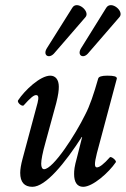

<svg xmlns="http://www.w3.org/2000/svg" viewBox="-20 -708 486 741"><path d="M188 -501 310 -642C329 -664 277 -708 259 -678L161 -522C144 -495 168 -480 188 -501ZM319 -501 441 -642C461 -664 409 -708 390 -678L293 -522C276 -495 300 -480 319 -501ZM105 13C156 13 230 -77 298 -183L277 -100C267 -64 266 -51 266 -36C266 -6 277 13 301 13C338 13 400 -42 427 -82C431 -88 409 -106 404 -101C380 -74 364 -62 354 -62C344 -62 344 -77 354 -117L431 -405C431 -413 420 -416 394 -416C372 -416 361 -412 359 -405C342 -345 326 -298 309 -266C271 -188 185 -55 150 -55C143 -55 139 -63 139 -76C139 -90 144 -118 156 -160L197 -310C205 -342 207 -359 207 -373C207 -401 194 -416 174 -416C135 -416 75 -359 50 -321C44 -313 66 -294 72 -302C96 -329 110 -341 119 -341C129 -341 130 -332 125 -311L67 -95C61 -73 58 -54 58 -41C58 -5 74 13 105 13Z"/></svg>

Font: Junicode Two Beta SemiCondensed Medium
Style: Italic
Weight: 500
Width: 4
Italic angle: -10°
Version: Version 1.063